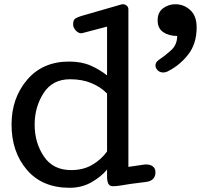

<svg xmlns="http://www.w3.org/2000/svg" viewBox="-20 -869 943 901"><path d="M34.2 0ZM802.7 -849.1Q842.8 -849.1 872.8 -821.8Q902.8 -794.4 902.8 -740.7Q902.8 -664.1 863.5 -613.5Q824.2 -563 769 -535.2Q763.2 -531.7 757.1 -530.3Q751 -528.8 746.1 -528.8Q730.5 -528.8 720 -539.1Q709.5 -549.3 709.5 -562Q709.5 -568.4 713.1 -575.2Q716.8 -582 724.6 -587.4Q752.4 -606 782 -632.3Q811.5 -658.7 811.5 -700.2Q772 -700.2 745.8 -718.3Q719.7 -736.3 719.7 -773.4Q719.7 -811 745.1 -830.1Q770.5 -849.1 802.7 -849.1ZM142.6 -284.2Q142.6 -199.2 185.8 -135Q229 -70.8 313.5 -70.8Q371.6 -70.8 414.1 -96.2Q456.5 -121.6 482.4 -158.2V-430.2Q451.7 -461.4 408.4 -479.2Q365.2 -497.1 308.6 -497.1Q226.1 -497.1 184.3 -431.9Q142.6 -366.7 142.6 -284.2ZM34.2 -284.2Q34.2 -408.7 107.2 -494.4Q180.2 -580.1 304.2 -580.1Q362.3 -580.1 404.8 -561.5Q447.3 -543 482.4 -515.1V-744.1L367.2 -713.9Q365.2 -713.9 364.7 -713.4Q364.3 -712.9 362.3 -712.9Q347.2 -712.9 335.2 -726.3Q323.2 -739.7 323.2 -754.9Q323.2 -775.9 334.2 -782.5Q345.2 -789.1 361.3 -793.9L549.3 -848.1Q550.3 -848.6 552.2 -848.9Q554.2 -849.1 556.6 -849.1Q566.9 -849.1 574.7 -842.5Q582.5 -835.9 582.5 -825.2V-85.9L653.3 -96.2Q655.8 -96.7 659.2 -96.9Q662.6 -97.2 666.5 -97.2Q686 -97.2 697.8 -87.6Q709.5 -78.1 709.5 -61Q709.5 -21.5 666.7 -15.4Q624 -9.3 592.3 -5.9Q573.2 -2.9 549.6 1Q525.9 4.9 510.3 4.9Q493.2 4.9 487.8 -8.3Q482.4 -21.5 482.4 -38.1V-73.2Q454.6 -39.6 409.2 -13.7Q363.8 12.2 306.6 12.2Q178.2 12.2 106.2 -72Q34.2 -156.2 34.2 -284.2Z"/></svg>

Font: Cutive
Style: Regular
Weight: 400
Designer: Vernon Adams
Version: Version 1.002